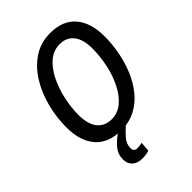

<svg xmlns="http://www.w3.org/2000/svg" viewBox="-270 -842 1184 1184"><g transform="rotate(-45 322.5 -250.0)"><path d="M284 10Q172 10 114 -56.5Q56 -123 56 -243Q56 -330 78 -415.5Q100 -501 143.5 -571Q187 -641 250.5 -683Q314 -725 397 -725Q506 -725 563 -658.5Q620 -592 620 -473Q620 -406 607 -337.5Q594 -269 568 -207Q542 -145 502 -96Q462 -47 407.5 -18.5Q353 10 284 10ZM290 -80Q343 -80 384.5 -115Q426 -150 455 -207.5Q484 -265 499 -335Q514 -405 514 -474Q514 -552 481.5 -593.5Q449 -635 390 -635Q335 -635 293 -599Q251 -563 222 -504.5Q193 -446 178 -377.5Q163 -309 163 -244Q163 -163 196.5 -121.5Q230 -80 290 -80ZM251 225Q211 225 187 203.5Q163 182 163 144Q163 99 191 65Q219 31 266 0H333Q298 30 271.5 60.5Q245 91 245 127Q245 158 276 158Q286 158 296.5 156.5Q307 155 317 153L312 216Q298 221 283 223Q268 225 251 225Z"/></g></svg>

Font: Noto Sans SemiCondensed Medium
Style: Italic
Weight: 500
Width: 4
Italic angle: -12°
Designer: Monotype Design Team
Foundry: Monotype Imaging Inc.
Version: Version 2.013; ttfautohint (v1.8.4.7-5d5b)